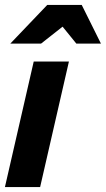

<svg xmlns="http://www.w3.org/2000/svg" viewBox="-26 -760 430 780"><path d="M-6 0 111 -510H254L137 0ZM16 -583 166 -740H306L384 -583H284L185 -705H296L141 -583Z"/></svg>

Font: Instrument Sans SemiCondensed
Style: Bold Italic
Weight: 700
Width: 4
Italic angle: -13°
Designer: Rodrigo Fuenzalida
Foundry: fragTYPE
Version: Version 1.000;gftools[0.9.28]